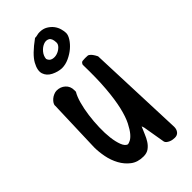

<svg xmlns="http://www.w3.org/2000/svg" viewBox="-230 -717 801 801"><g transform="rotate(-45 171.0 -316.5)"><path d="M215.8 -92.8Q209 -78.1 202.1 -61Q195.3 -43.9 186.5 -30.3Q177.7 -16.6 165 -7.3Q152.3 2 132.8 2Q98.6 2 76.2 -15.1Q53.7 -32.2 39.6 -58.1Q25.4 -84 19.5 -114.3Q13.7 -144.5 13.7 -170.9L21.5 -407.2Q20.5 -414.1 24.9 -421.4Q29.3 -428.7 36.6 -435.1Q43.9 -441.4 53.2 -445.3Q62.5 -449.2 70.3 -449.2Q92.8 -449.2 108.4 -435.1Q124 -420.9 124 -398.4V-388.7Q113.3 -371.1 105.5 -342.8Q97.7 -314.5 93.3 -281.7Q88.9 -249 87.9 -214.8Q86.9 -180.7 90.3 -152.3Q93.8 -124 101.6 -104Q109.4 -84 122.1 -80.1Q127 -80.1 137.2 -85Q147.5 -89.8 159.2 -103.5Q170.9 -117.2 183.6 -142.1Q196.3 -167 206.1 -208Q215.8 -249 220.7 -307.6Q225.6 -366.2 223.6 -448.2Q227.5 -459 234.9 -460Q242.2 -460.9 250 -460.9Q258.8 -460.9 264.6 -460.4Q270.5 -460 277.3 -453.1Q282.2 -448.2 288.1 -438.5Q293.9 -428.7 293.9 -427.7L310.5 4.9Q310.5 19.5 302.7 29.3Q294.9 39.1 280.3 39.1Q275.4 39.1 268.6 38.1Q261.7 37.1 254.9 34.2Q248 31.2 242.7 26.9Q237.3 22.5 236.3 16.6L219.7 -81.1ZM163.1 -668Q170.9 -668 177.2 -669.9Q183.6 -671.9 192.4 -671.9Q212.9 -671.9 227.5 -663.1Q242.2 -654.3 251.5 -642.1Q260.7 -629.9 264.6 -615.7Q268.6 -601.6 268.6 -590.8Q268.6 -578.1 258.3 -562Q248 -545.9 231.9 -532.2Q215.8 -518.6 194.8 -508.8Q173.8 -499 152.3 -499Q129.9 -500 107.4 -511.2Q85 -522.5 78.1 -543.5Q71.3 -564.5 88.4 -595.7Q105.5 -627 162.1 -668ZM211.9 -592.8Q210.9 -617.2 198.7 -623.5Q186.5 -629.9 171.9 -624Q157.2 -618.2 145.5 -604Q133.8 -589.8 132.8 -573.2Q137.7 -558.6 150.9 -555.2Q164.1 -551.8 177.7 -556.2Q191.4 -560.5 202.1 -570.8Q212.9 -581.1 211.9 -592.8Z"/></g></svg>

Font: Covered By Your Grace
Style: Regular
Weight: 400
Designer: Kimberly Geswein
Foundry: Kimberly Geswein
Version: Version 1.0